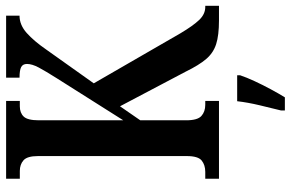

<svg xmlns="http://www.w3.org/2000/svg" viewBox="-186 -568 975 644"><g transform="rotate(-90 302.0 -246.5)"><path d="M24 0V-46H47Q70 -46 85 -58Q100 -70 100 -108V-607Q100 -643 86 -655.5Q72 -668 50 -668H24V-714H285V-668H267Q245 -668 232.5 -655Q220 -642 220 -604V-321L361 -544Q385 -582 397 -604.5Q409 -627 409 -644Q409 -658 398.5 -663.5Q388 -669 363 -669V-714H571V-669Q540 -669 513 -645Q486 -621 457 -579L344 -420L512 -129Q537 -87 556.5 -66.5Q576 -46 600 -46H604V0H555Q505 0 475.5 -9.5Q446 -19 425.5 -43Q405 -67 383 -112L267 -332L220 -264V-110Q220 -72 234.5 -59Q249 -46 272 -46H285V0ZM253 208Q261 176 270.5 136Q280 96 284 61H371V71Q364 92 351.5 119Q339 146 324.5 173Q310 200 297 221H253Z"/></g></svg>

Font: Noto Serif Ethiopic ExtraCondensed SemiBold
Style: Regular
Weight: 600
Width: 2
Designer: Monotype Design Team
Foundry: Monotype Imaging Inc.
Version: Version 2.102; ttfautohint (v1.8.4.7-5d5b)